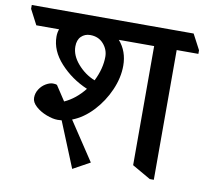

<svg xmlns="http://www.w3.org/2000/svg" viewBox="-119 -744 957 889"><g transform="rotate(10 359.5 -299.5)"><path d="M657 -568V42H638L551 -8V-568H385Q426 -521 426 -453Q426 -397 400.5 -338.5Q375 -280 331.5 -233.5Q288 -187 236 -167L356 14L276 58L189 -155Q182 -154 170 -154Q147 -154 117 -165.5Q87 -177 66 -196Q45 -215 45 -236Q45 -258 57 -276.5Q69 -295 87 -305.5Q105 -316 120 -316Q133 -316 139 -313L185 -243Q238 -267 279 -319Q204 -351 151 -409Q98 -467 98 -533Q98 -552 104 -568H-3L-40 -639V-657H721L759 -585V-568ZM251 -567Q226 -567 209 -550.5Q192 -534 192 -503Q192 -461 226.5 -421.5Q261 -382 307 -364Q337 -424 337 -480Q337 -514 313.5 -540.5Q290 -567 251 -567Z"/></g></svg>

Font: Martel
Style: Bold
Weight: 700
Designer: Dan Reynolds
Foundry: Dan Reynolds
Version: Version 1.001; ttfautohint (v1.1) -l 5 -r 5 -G 72 -x 0 -D la